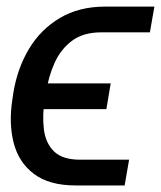

<svg xmlns="http://www.w3.org/2000/svg" viewBox="-20 -566 491 586"><path d="M224.6 -78.6H374L360.4 0H210.9Q129.9 0 83.3 -35.4Q36.6 -70.8 21.5 -130.9Q6.3 -190.9 18.1 -264.6L21 -284.2Q33.2 -357.9 68.6 -417Q104 -476.1 162.6 -511Q221.2 -545.9 301.8 -545.9H451.2L437.5 -467.3H289.1Q234.4 -467.3 200 -441.7Q165.5 -416 146.7 -374.3Q127.9 -332.5 120.6 -284.2L116.7 -264.6Q108.9 -214.8 113.8 -172.4Q118.7 -129.9 144.5 -104.2Q170.4 -78.6 224.6 -78.6ZM317.9 -311.5 304.7 -232.9H37.1L49.8 -311.5Z"/></svg>

Font: Inter 28pt
Style: Italic
Weight: 400
Italic angle: -9.3988°
Designer: Rasmus Andersson
Foundry: rsms
Version: Version 4.001;git-66647c0bb